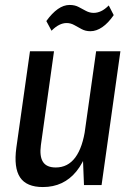

<svg xmlns="http://www.w3.org/2000/svg" viewBox="-20 -747 536 775"><path d="M145 -161Q139 -116 153.5 -93.5Q168 -71 205 -71Q254 -71 284 -111.5Q314 -152 325 -232L364 -299L357 -244Q340 -119 288.5 -55.5Q237 8 153 8Q87 8 61 -31Q35 -70 46 -151L101 -540H198ZM390 0H319L313 -150L368 -540H466ZM167 -662Q190 -694 213.5 -710.5Q237 -727 261 -727Q282 -727 297 -719Q312 -711 327 -703Q342 -695 358 -695Q373 -695 388 -702Q403 -709 419 -725L439 -686Q417 -654 393 -637.5Q369 -621 345 -621Q325 -621 309.5 -629.5Q294 -638 279.5 -646Q265 -654 249 -654Q234 -654 219 -646.5Q204 -639 188 -623Z"/></svg>

Font: Pathway Extreme Condensed Medium
Style: Italic
Weight: 500
Width: 3
Italic angle: -8°
Version: Version 1.001;gftools[0.9.26]